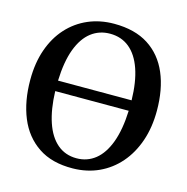

<svg xmlns="http://www.w3.org/2000/svg" viewBox="-111 -857 946 973"><g transform="rotate(15 362.0 -370.5)"><path d="M356 11Q246.5 12.5 174.5 -35.8Q102.5 -84 67.2 -169.8Q32 -255.5 32 -367.5Q32 -456 56.8 -526.8Q81.5 -597.5 127 -647.8Q172.5 -698 234.5 -724.8Q296.5 -751.5 370.5 -751.5Q479 -751.5 550.2 -705.8Q621.5 -660 657 -576.8Q692.5 -493.5 692.5 -381Q692.5 -293.5 667.8 -221.8Q643 -150 598 -98.2Q553 -46.5 491.5 -18.2Q430 10 356 11ZM360.5 -43.5Q416.5 -43.5 458.8 -77.2Q501 -111 525.8 -178Q550.5 -245 554.5 -344.5H169Q172 -249.5 194.8 -182.2Q217.5 -115 259.5 -79.2Q301.5 -43.5 360.5 -43.5ZM169 -399.5H555Q553 -496 530 -562.2Q507 -628.5 464.8 -663Q422.5 -697.5 363 -697.5Q307 -697.5 264.5 -664.8Q222 -632 197.2 -566Q172.5 -500 169 -399.5Z"/></g></svg>

Font: Merriweather 24pt SemiBold
Style: Regular
Weight: 600
Designer: Eben Sorkin
Foundry: Eben Sorkin
Version: Version 2.100